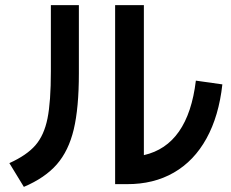

<svg xmlns="http://www.w3.org/2000/svg" viewBox="-20 -731 904 750"><path d="M429.7 -710.9H542V-125Q714.8 -164.1 745.1 -416L848.6 -401.4Q835 -277.8 786.6 -190.2Q738.3 -102.5 659.2 -56.9Q580.1 -11.2 475.6 -11.7H429.7ZM178.7 -452.1V-710.9H288.1V-444.3Q288.1 -309.6 268.1 -225.6Q248 -141.6 201.9 -88.9Q155.8 -36.1 73.2 -1L16.6 -93.8Q84.5 -124.5 118.4 -163.6Q152.3 -202.6 165.5 -268.1Q178.7 -333.5 178.7 -452.1Z"/></svg>

Font: Pretendard GOV SemiBold
Style: Regular
Weight: 600
Designer: Base glyphs from Inter by Rasmus Andersson; Hangeul glyphs from Noto Sans CJK(Source Han Sans) by Jang Soo-young and Kan
Foundry: Kil Hyung-jin
Version: Version 1.309